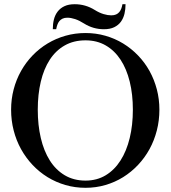

<svg xmlns="http://www.w3.org/2000/svg" viewBox="-20 -875 810 911"><path d="M230.5 -736.3Q230.5 -761.2 235.8 -782.7Q241.2 -804.2 253.7 -820.3Q266.1 -836.4 285.9 -845.7Q305.7 -855 334.5 -855Q385.7 -855 429.7 -827.6Q451.7 -814 471.7 -808.1Q491.7 -802.2 507.8 -802.2Q521.5 -802.2 530.8 -806.4Q540 -810.5 546.1 -817.9Q552.2 -825.2 555.7 -834.7Q559.1 -844.2 561 -855H575.7Q575.7 -831.1 570.6 -809.6Q565.4 -788.1 553.5 -771.7Q541.5 -755.4 521.7 -745.8Q502 -736.3 473.1 -736.3Q421.9 -736.3 378.4 -763.7Q356.4 -777.8 336.4 -784.4Q316.4 -791 299.8 -791Q286.1 -791 276.9 -786.6Q267.6 -782.2 261.5 -774.7Q255.4 -767.1 252 -757.1Q248.5 -747.1 246.6 -736.3ZM385.7 -18.1Q439.9 -18.1 481.7 -43.5Q523.4 -68.8 552 -113.8Q580.6 -158.7 595.5 -220.2Q610.4 -281.7 610.4 -354.5Q610.4 -427.2 595.5 -487.8Q580.6 -548.3 552 -591.8Q523.4 -635.3 481.7 -659.4Q439.9 -683.6 385.7 -683.6Q329.6 -683.6 287.1 -659.4Q244.6 -635.3 216.3 -591.8Q188 -548.3 173.6 -487.8Q159.2 -427.2 159.2 -354.5Q159.2 -281.7 173.6 -220.2Q188 -158.7 216.3 -113.8Q244.6 -68.8 287.1 -43.5Q329.6 -18.1 385.7 -18.1ZM385.7 16.1Q335.9 16.1 290.5 2.9Q245.1 -10.3 205.8 -34.4Q166.5 -58.6 134.5 -92.5Q102.5 -126.5 79.8 -167.5Q57.1 -208.5 44.9 -255.9Q32.7 -303.2 32.7 -354.5Q32.7 -404.8 44.9 -451.2Q57.1 -497.6 79.8 -538.1Q102.5 -578.6 134.5 -611.8Q166.5 -645 205.8 -668.7Q245.1 -692.4 290.5 -705.3Q335.9 -718.3 385.7 -718.3Q435.1 -718.3 480.2 -705.3Q525.4 -692.4 564.2 -668.7Q603 -645 635 -611.8Q667 -578.6 689.5 -538.1Q711.9 -497.6 724.1 -451.2Q736.3 -404.8 736.3 -354.5Q736.3 -303.2 724.1 -255.9Q711.9 -208.5 689.5 -167.5Q667 -126.5 635 -92.5Q603 -58.6 564.2 -34.4Q525.4 -10.3 480.2 2.9Q435.1 16.1 385.7 16.1Z"/></svg>

Font: Khmer Busra Bunong
Style: Regular
Weight: 400
Designer: D. Kanjahn
Version: Version 7.100; 2014